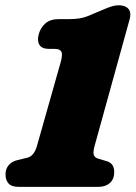

<svg xmlns="http://www.w3.org/2000/svg" viewBox="-20 -728 528 748"><path d="M171.5 -537.5Q143 -537.5 133.5 -553.5Q124 -569.5 131 -595Q138 -620 156.8 -636.8Q175.5 -653.5 209.5 -653.5H250.5Q293.5 -653.5 321.8 -665.2Q350 -677 382 -690.5Q401.5 -699 415.5 -703.2Q429.5 -707.5 442 -707.5Q468.5 -707.5 480.5 -693.2Q492.5 -679 484.5 -651L348.5 -159.5Q342.5 -137.5 345 -126Q347.5 -114.5 362.5 -110L396 -100Q425 -91.5 425 -57.5Q425 -30 408 -15Q391 0 363.5 0H54Q25.5 0 13.5 -13Q1.5 -26 1.5 -49Q1.5 -70 13.8 -84.5Q26 -99 47 -104L86 -113.5Q113 -120 124 -159.5L215.5 -482.5Q225 -515.5 219.2 -526.5Q213.5 -537.5 193.5 -537.5Z"/></svg>

Font: Fraunces 9pt S100 Black
Style: Italic
Weight: 900
Italic angle: -16°
Version: Version 1.000; ttfautohint (v1.8.3)